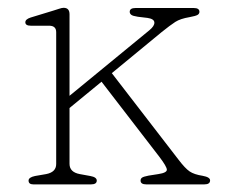

<svg xmlns="http://www.w3.org/2000/svg" viewBox="-20 -484 594 504"><path d="M67.5 0Q55 0 55 -10Q55 -18.5 72 -22L101 -27Q127.5 -32 127.5 -53.5V-399.5Q127.5 -416.5 109 -416.5H61Q46.5 -416.5 46.5 -425.5Q46.5 -433.5 60.5 -438L119.5 -456Q128 -458.5 135.2 -461Q142.5 -463.5 147 -463.5Q162.5 -463.5 162.5 -446.5V-232.5L372 -404.5Q386 -416 385.2 -425.2Q384.5 -434.5 367 -437L342 -440Q328.5 -442 324.5 -445.2Q320.5 -448.5 320.5 -453Q320.5 -463 336 -463H488.5Q503.5 -463 503.5 -453Q503.5 -448 498.8 -445Q494 -442 477.5 -439Q453.5 -435 440.2 -426.5Q427 -418 404 -399.5L273.5 -292L448.5 -65Q466 -42 477.8 -34Q489.5 -26 512 -22.5Q531.5 -19 531.5 -10.5Q531.5 0 516.5 0H364Q349 0 349 -10Q349 -15 353 -17.8Q357 -20.5 370 -23L395.5 -27Q418.5 -30.5 418 -38.8Q417.5 -47 399 -71.5L246.5 -269.5L162.5 -200.5V-54Q162.5 -32 189.5 -27L217 -22Q234 -19 234 -10Q234 0 219 0Z"/></svg>

Font: Fraunces 9pt S050 Thin
Style: Regular
Weight: 100
Version: Version 1.000; ttfautohint (v1.8.3)